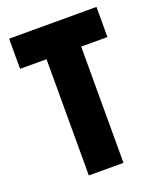

<svg xmlns="http://www.w3.org/2000/svg" viewBox="-134 -797 728 880"><g transform="rotate(-20 230.0 -357.0)"><path d="M315 0V-567H443V-714H17V-567H146V0Z"/></g></svg>

Font: Noto Sans Arabic ExtCond Blk
Style: Regular
Weight: 900
Width: 2
Designer: Monotype Design Team, Nadine Chahine, Nizar Qandah and Khaled Hosny
Foundry: Monotype Imaging Inc.
Version: Version 2.012